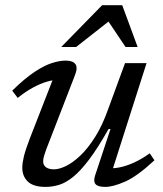

<svg xmlns="http://www.w3.org/2000/svg" viewBox="-20 -724 640 754"><path d="M353 -33.5 414 -217.5H406.5Q364.5 -143.5 330.5 -98.2Q296.5 -53 267.8 -29.8Q239 -6.5 212.5 1.8Q186 10 159 10Q111 10 89.2 -11Q67.5 -32 67.5 -65.5Q67.5 -83 73.5 -108.5Q79.5 -134 96.5 -178.5L197 -436.5L211 -410Q191 -411 165 -403.5Q139 -396 109.8 -380.2Q80.5 -364.5 49.5 -339.5L28 -368Q77 -416 115.5 -441.5Q154 -467 184.2 -476.5Q214.5 -486 238 -486Q266 -486 276.2 -472.2Q286.5 -458.5 273.5 -426.5L162 -138.5Q156.5 -124 153 -111.8Q149.5 -99.5 149.5 -90.5Q149.5 -75 160.8 -67Q172 -59 192 -59Q212 -59 239 -72Q266 -85 295.5 -113Q325 -141 353.8 -186.5Q382.5 -232 405.5 -297.5L471 -476H555.5L416 -39L403.5 -64Q424 -61.5 450.2 -66.8Q476.5 -72 506.8 -85.8Q537 -99.5 568 -122L586.5 -94.5Q518.5 -31.5 471.2 -10.8Q424 10 393.5 10Q365 10 355.5 -0.5Q346 -11 353 -33.5ZM220.5 -539.5 381 -703.5H460L520.5 -539.5H473L399.5 -649H418.5L279 -539.5Z"/></svg>

Font: Newsreader 11pt
Style: Italic
Weight: 400
Italic angle: -17°
Version: Version 1.003